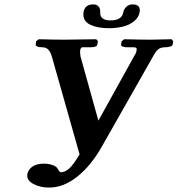

<svg xmlns="http://www.w3.org/2000/svg" viewBox="-20 -824 801 866"><path d="M253.9 -46.9Q272 -46.9 291.3 -63.2Q310.5 -79.6 338.9 -127.9L213.9 -568.8Q208 -588.9 198 -599.9Q188 -610.8 169.9 -610.8Q156.2 -610.8 147.9 -614.5Q139.6 -618.2 141.1 -623L143.1 -638.2L154.8 -647Q230 -645 270 -645L414.1 -647L421.9 -638.2L418.9 -623Q417 -610.8 388.2 -610.8H351.1Q345.7 -610.8 341.8 -599.1Q340.3 -585.9 342.8 -574.2H341.8L423.8 -279.8L586.9 -574.2Q594.7 -585.4 596.2 -598.1Q597.7 -606 594 -608.4Q590.3 -610.8 581.1 -610.8H551.8Q540 -610.8 532.5 -614.3Q524.9 -617.7 525.9 -623L528.8 -638.2L540 -647Q618.2 -645 660.2 -645L753.9 -647L761.2 -638.2L758.8 -623Q757.3 -616.7 746.8 -613.8Q736.3 -610.8 725.1 -610.8Q706.1 -610.8 694.6 -602.3Q683.1 -593.8 669.9 -568.8L439 -162.1Q390.6 -77.1 328.9 -27.6Q267.1 22 201.2 22Q162.6 22 132.8 6.8Q103 -8.3 103 -30.8V-37.1Q107.4 -59.6 126.5 -72.8Q145.5 -85.9 179.2 -85.9Q197.3 -85.9 215.3 -80.1Q233.4 -74.2 238.8 -64.9Q249 -46.9 253.9 -46.9ZM609.9 -770Q606 -745.1 584.5 -728Q563 -710.9 533.9 -703.9Q504.9 -696.8 471.2 -696.8Q420.9 -696.8 388.4 -711.9Q356 -727.1 356 -758.8Q356 -761.2 356.4 -764.6Q356.9 -768.1 356.9 -770Q363.3 -804.2 400.9 -804.2Q416 -804.2 424.1 -795.2Q432.1 -786.1 432.1 -772.9V-769V-763.2Q432.1 -749 443.8 -740.5Q455.6 -731.9 478 -731.9Q530.3 -731.9 536.1 -769Q538.6 -782.2 549.8 -793.2Q561 -804.2 578.1 -804.2Q610.8 -804.2 610.8 -776.9Q610.8 -772.9 609.9 -770Z"/></svg>

Font: Linux Libertine
Style: Bold Italic
Weight: 700
Italic angle: -11.5°
Designer: Philipp H. Poll
Foundry: Philipp H. Poll
Version: Version 4.0.5